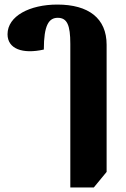

<svg xmlns="http://www.w3.org/2000/svg" viewBox="-20 -581 550 841"><path d="M288 240H391L447 172V-385C447 -501 368 -561 231 -561C111 -561 13 -511 13 -431C13 -367 79 -343 172 -364C172 -471 194 -503 233 -503C274 -503 288 -471 288 -389Z"/></svg>

Font: Noto Serif Thai SemiCondensed Extra
Style: Regular
Weight: 800
Width: 4
Designer: Monotype Design Team
Foundry: Monotype Imaging Inc.
Version: Version 1.901